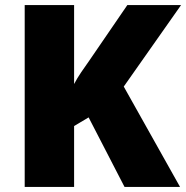

<svg xmlns="http://www.w3.org/2000/svg" viewBox="-20 -734 731 754"><path d="M687 0H469L328 -273L271 -239V0H77V-714H271V-404Q283 -427 299 -450.5Q315 -474 330 -495L480 -714H691L466 -394Z"/></svg>

Font: Noto Sans Georgian Black
Style: Regular
Weight: 900
Designer: Monotype Design Team, Akaki Razmadze
Foundry: Google LLC
Version: Version 2.005; ttfautohint (v1.8.4.7-5d5b)